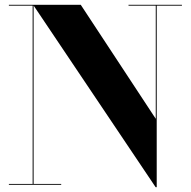

<svg xmlns="http://www.w3.org/2000/svg" viewBox="-20 -770 794 800"><path d="M17 -3.5H116V-746.5H17V-750H316.5L629 -275V-746.5H515.5V-750H738V-746.5H633V10H628.5L120 -747V-3.5H235V0H17Z"/></svg>

Font: Bodoni* 48
Style: Bold
Weight: 700
Version: Version 2.2